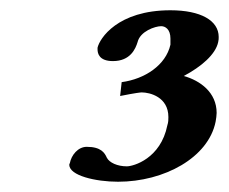

<svg xmlns="http://www.w3.org/2000/svg" viewBox="-20 -708 446 374"><path d="M312 -621C303 -581 262 -554 217 -548L214 -521C244 -527 254 -528 256 -528C272 -528 308 -519 308 -480C308 -475 308 -470 306 -464C293 -399 240 -384 227 -384C209 -384 193 -391 188 -401C184 -410 177 -422 149 -422C132 -422 119 -406 116 -390C115 -389 115 -388 115 -387C115 -366 166 -354 210 -354C300 -354 386 -401 400 -471C401 -477 402 -483 402 -488C402 -528 370 -551 338 -560C372 -578 400 -602 405 -626C406 -630 406 -633 406 -636C406 -668 371 -688 312 -688C209 -688 174 -633 170 -615V-612C170 -604 173 -589 200 -589C234 -589 244 -613 248 -626C253 -647 282 -657 294 -657C302 -657 312 -651 312 -633Z"/></svg>

Font: Linux Libertine O
Style: Bold Italic
Weight: 700
Italic angle: -11.5°
Designer: Philipp H. Poll
Foundry: Philipp H. Poll
Version: Version 4.1.0